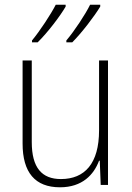

<svg xmlns="http://www.w3.org/2000/svg" viewBox="-20 -786 562 816"><path d="M406 -758V-766H363C343 -725 296 -654 262 -614V-606H287C328 -647 382 -718 406 -758ZM259 -758V-766H217C196 -725 150 -655 116 -614V-606H140C182 -647 236 -718 259 -758ZM439 -529H401V-232C401 -91 340 -25 239 -25C158 -25 115 -73 115 -182V-529H76V-176C76 -53 129 10 235 10C330 10 379 -44 401 -103H404L408 0H439Z"/></svg>

Font: Noto Sans Devanagari SemiCondensed ExtraLight
Style: Regular
Weight: 200
Width: 4
Designer: Jelle Bosma - Monotype Design Team
Foundry: Monotype Imaging Inc.
Version: Version 2.004